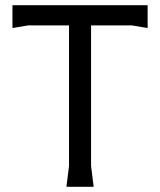

<svg xmlns="http://www.w3.org/2000/svg" viewBox="-20 -720 617 740"><path d="M236 0 246 -80V-664H331V-80L341 0ZM28 -612V-700H549V-612L489 -622H88Z"/></svg>

Font: AR One Sans
Style: Regular
Weight: 400
Designer: Niteesh Yadav
Foundry: Niteesh Yadav
Version: Version 1.001;gftools[0.9.33]